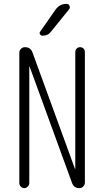

<svg xmlns="http://www.w3.org/2000/svg" viewBox="-20 -975 540 995"><path d="M80.1 -26.4V-701.2Q80.1 -712.9 88.4 -721.7Q96.7 -730.5 109.4 -730.5Q138.7 -730.5 148.4 -703.1L368.2 -100.6Q368.2 -99.6 369.1 -99.6Q370.1 -99.6 370.1 -100.6V-705.1Q370.1 -715.8 377 -723.1Q383.8 -730.5 395 -730.5Q406.2 -730.5 413.1 -723.1Q419.9 -715.8 419.9 -705.1V-28.3Q419.9 -17.6 411.6 -8.8Q403.3 0 391.6 0Q363.3 0 353.5 -26.4L133.8 -628.9Q133.8 -629.9 132.8 -629.9Q131.8 -629.9 131.8 -628.9V-26.4Q131.8 -16.6 124 -8.3Q116.2 0 106 0Q95.7 0 87.9 -7.8Q80.1 -15.6 80.1 -26.4ZM267.6 -924.8Q289.1 -955.1 325.2 -955.1Q335.9 -955.1 340.3 -944.8Q344.7 -934.6 337.9 -926.8L243.2 -809.6Q228.5 -790 200.2 -790Q192.4 -790 187.5 -797.4Q182.6 -804.7 188.5 -811.5Z"/></svg>

Font: Rounded-X Mgen+ 1mn light
Style: Regular
Weight: 200
Designer: [Source Han Sans]
Ryoko NISHIZUKA  (kana & ideographs); Paul D. Hunt (Latin, Greek & Cyrillic); Wenlong ZHANG  (bopomofo
Version: Version 1.059.20150602